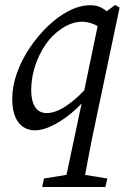

<svg xmlns="http://www.w3.org/2000/svg" viewBox="-20 -509 528 769"><path d="M119 13Q95 13 74.5 0.5Q54 -12 41.5 -40Q29 -68 29 -113Q29 -163 47.5 -215.5Q66 -268 98.5 -316.5Q131 -365 171.5 -404Q212 -443 256 -465.5Q300 -488 342 -488Q362 -488 377.5 -482Q393 -476 407.5 -463.5Q422 -451 438 -430L398 -383Q373 -406 351 -414Q329 -422 309 -422Q289 -422 268 -415Q247 -408 227 -394.5Q207 -381 189 -363Q165 -338 146 -303.5Q127 -269 116 -229Q105 -189 105 -147Q105 -105 120.5 -80.5Q136 -56 168 -56Q189 -56 216.5 -68.5Q244 -81 279.5 -111Q315 -141 357 -192L377 -170H365Q333 -118 289 -76.5Q245 -35 200 -11Q155 13 119 13ZM149 240 156 206 273 187H292L410 206L402 240ZM236 240 311 -114 314 -130 379 -443 383 -446 441 -489 459 -479 350 39Q340 90 330.5 139.5Q321 189 313 240Z"/></svg>

Font: Source Serif 4
Style: Italic
Weight: 400
Italic angle: -12°
Designer: Frank Grießhammer
Foundry: Adobe Systems Incorporated
Version: Version 4.004;hotconv 1.0.116;makeotfexe 2.5.65601